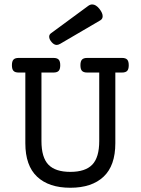

<svg xmlns="http://www.w3.org/2000/svg" viewBox="-20 -843 640 873"><path d="M565.4 -546.4Q565.4 -528.3 558.3 -520.8Q551.3 -513.2 534.7 -513.2H504.4V-191.9Q504.4 -89.8 450.9 -39.6Q397.5 10.7 299.8 10.7Q202.1 10.7 148.7 -39.6Q95.2 -89.8 95.2 -191.9V-513.2H64.9Q48.3 -513.2 41.3 -520.8Q34.2 -528.3 34.2 -546.4Q34.2 -564.5 41.3 -572Q48.3 -579.6 64.9 -579.6H223.1Q239.7 -579.6 246.8 -572Q253.9 -564.5 253.9 -546.4Q253.9 -528.3 246.8 -520.8Q239.7 -513.2 223.1 -513.2H168.5V-201.7Q168.5 -127 200.2 -94.2Q231.9 -61.5 299.8 -61.5Q367.7 -61.5 399.4 -94.2Q431.2 -127 431.2 -201.7V-513.2H376.5Q359.9 -513.2 352.8 -520.8Q345.7 -528.3 345.7 -546.4Q345.7 -564.5 352.8 -572Q359.9 -579.6 376.5 -579.6H534.7Q551.3 -579.6 558.3 -572Q565.4 -564.5 565.4 -546.4ZM399.4 -822.8Q416 -822.8 432.1 -802.7Q446.8 -783.7 446.8 -769.5Q446.8 -756.8 436 -750.5L253.4 -643.6Q244.6 -638.7 237.8 -638.7Q226.1 -638.7 215.3 -650.9Q203.6 -664.1 203.6 -676.3Q203.6 -685.5 211.4 -691.4L381.3 -816.4Q390.1 -822.8 399.4 -822.8Z"/></svg>

Font: Courier Prime
Style: Regular
Weight: 400
Designer: Alan Dague-Greene, Quote-Unquote Apps
Foundry: Quote-Unquote Apps
Version: Version 3.018